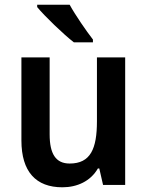

<svg xmlns="http://www.w3.org/2000/svg" viewBox="-20 -786 626 816"><path d="M276 -766H138V-756C168 -719 250 -640 294 -606H375V-618C347 -654 300 -722 276 -766ZM512 -542H392V-271C392 -154 365 -91 276 -91C217 -91 191 -132 191 -215V-542H71V-189C71 -56 133 10 245 10C308 10 365 -16 396 -70H402L418 0H512Z"/></svg>

Font: Noto Sans Gurmukhi SemiCondensed SemiBold
Style: Regular
Weight: 600
Width: 4
Designer: Jelle Bosma - Monotype Design Team
Foundry: Monotype Imaging Inc.
Version: Version 2.004